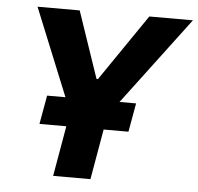

<svg xmlns="http://www.w3.org/2000/svg" viewBox="-51 -752 830 804"><g transform="rotate(5 364.0 -350.0)"><path d="M248.8 -271.8 74.6 -700H251.8L347 -420.2H353L544.4 -700H727.8L405.6 -271.8L358.2 0H201.4ZM147 -332.6H521L499.4 -211.8H125.4Z"/></g></svg>

Font: Fixel Italic Variable 20240409 Display Thin
Style: Italic
Weight: 100
Italic angle: -10°
Designer: AlfaBravo + MacPaw
Foundry: Kyrylo Tkachov, Marchela Mozhyna, Serhii Makarenko, Maria Weinstein, Zakhar Kryvoshyya
Version: Version 1.211;Glyphs 3.2 (3225)